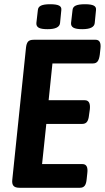

<svg xmlns="http://www.w3.org/2000/svg" viewBox="-20 -888 496 908"><path d="M72 0Q52 0 44 -9Q36 -18 38 -37L103 -663Q105 -682 112.5 -691Q120 -700 140 -700H432Q460 -700 455 -658L452 -630Q449 -607 441.5 -597.5Q434 -588 420 -588H228L210 -414H381Q409 -414 405 -372L401 -344Q399 -322 391.5 -312Q384 -302 369 -302H199L179 -112H370Q398 -112 393 -70L390 -42Q388 -19 380.5 -9.5Q373 0 358 0ZM369 -750Q340 -750 327.5 -757Q315 -764 316 -779L323 -840Q324 -855 338 -861.5Q352 -868 382 -868Q411 -868 423.5 -861.5Q436 -855 434 -840L428 -779Q425 -750 369 -750ZM205 -750Q175 -750 163 -757Q151 -764 152 -779L159 -840Q160 -855 174 -861.5Q188 -868 217 -868Q247 -868 259.5 -861.5Q272 -855 270 -840L264 -779Q261 -750 205 -750Z"/></svg>

Font: Asap Condensed Condensed SemiBold
Style: Italic
Weight: 600
Width: 3
Italic angle: -6°
Designer: Pablo Cosgaya
Foundry: Omnibus-Type
Version: Version 3.001; ttfautohint (v1.8.4.7-5d5b)